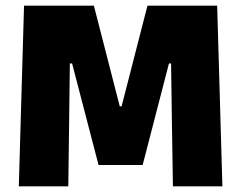

<svg xmlns="http://www.w3.org/2000/svg" viewBox="-20 -659 853 679"><path d="M46.5 0 65 -639H312L403.5 -283H410L501.5 -639H748L766.5 0H591.5L588.5 -189.5L585 -434.5H577.5L484.5 -75.5H328.5L235 -434.5H227L224 -189L221.5 0Z"/></svg>

Font: Anek Bangla Medium ExtraBold
Style: Regular
Weight: 800
Version: Version 1.003